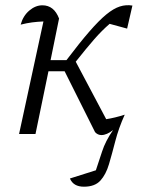

<svg xmlns="http://www.w3.org/2000/svg" viewBox="-20 -506 543 725"><path d="M52 0 144 -425Q121 -424 101.5 -421.5Q82 -419 58 -413Q67 -446 90.5 -466Q114 -486 140 -486Q184 -486 203 -436L171 -279H231Q281 -345 317.5 -387Q354 -429 381.5 -451.5Q409 -474 432.5 -481.5Q456 -489 480 -485L460 -398L394 -416Q365 -391 336.5 -358.5Q308 -326 266 -273L381 -56Q414 -61 451 -73Q428 -22 415.5 26.5Q403 75 391.5 114Q380 153 359 176Q338 199 297 199Q257 199 244 168L342 137Q353 105 365.5 66Q378 27 407 -15Q383 4 363 4Q349 4 339 -7L224 -237H163L114 0Z"/></svg>

Font: Piazzolla Light
Style: Italic
Weight: 300
Italic angle: -11.3°
Designer: Juan Pablo del Peral
Foundry: Huerta Tipografica
Version: Version 1.330